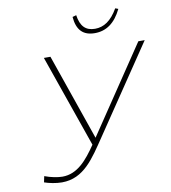

<svg xmlns="http://www.w3.org/2000/svg" viewBox="-94 -947 922 1037"><g transform="rotate(-10 367.5 -429.0)"><path d="M170 -21C145 -21 107 -28 73 -41L66 -8C91 1 130 9 162 9C283 9 343 -90 413 -193L735 -670H700L382 -197L218 -670H182L359 -163C307 -87 253 -21 170 -21ZM373 -861 394 -867C403 -805 431 -777 482 -777C530 -777 571 -803 608 -867L624 -861C588 -787 539 -754 477 -754C414 -754 379 -787 373 -861Z"/></g></svg>

Font: LT Wave Text Thin Italic
Style: Regular
Weight: 100
Designer: Daniel Lyons
Version: Version 2.5 (Glyphs App)